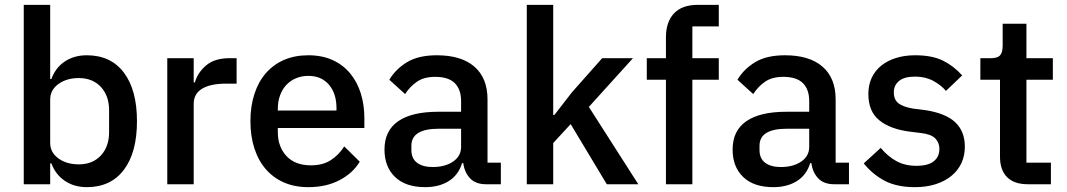

<svg xmlns="http://www.w3.org/2000/svg" viewBox="-20 -760 4403 792"><path d="M78 -740H187V-434H192Q209 -481 247.5 -506.5Q286 -532 338 -532Q437 -532 491 -460.5Q545 -389 545 -260Q545 -131 491 -59.5Q437 12 338 12Q286 12 247.5 -14Q209 -40 192 -86H187V0H78ZM305 -82Q362 -82 396 -118.5Q430 -155 430 -215V-305Q430 -365 396 -401.5Q362 -438 305 -438Q255 -438 221 -413.5Q187 -389 187 -349V-171Q187 -131 221 -106.5Q255 -82 305 -82Z M670 0V-520H779V-420H784Q795 -460 830 -490Q865 -520 927 -520H956V-415H913Q848 -415 813.5 -394Q779 -373 779 -332V0Z M1252 12Q1196 12 1152 -7Q1108 -26 1077 -61.5Q1046 -97 1029.5 -147.5Q1013 -198 1013 -260Q1013 -322 1029.5 -372.5Q1046 -423 1077 -458.5Q1108 -494 1152 -513Q1196 -532 1252 -532Q1309 -532 1352.5 -512Q1396 -492 1425 -456.5Q1454 -421 1468.5 -374Q1483 -327 1483 -273V-232H1126V-215Q1126 -155 1161.5 -116.5Q1197 -78 1263 -78Q1311 -78 1344 -99Q1377 -120 1400 -156L1464 -93Q1435 -45 1380 -16.5Q1325 12 1252 12ZM1252 -447Q1224 -447 1200.5 -437Q1177 -427 1160.5 -409Q1144 -391 1135 -366Q1126 -341 1126 -311V-304H1368V-314Q1368 -374 1337 -410.5Q1306 -447 1252 -447Z M1985 0Q1942 0 1919 -24.5Q1896 -49 1891 -87H1886Q1871 -38 1831 -13Q1791 12 1734 12Q1653 12 1609.5 -30Q1566 -72 1566 -143Q1566 -221 1622.5 -260Q1679 -299 1788 -299H1882V-343Q1882 -391 1856 -417Q1830 -443 1775 -443Q1729 -443 1700 -423Q1671 -403 1651 -372L1586 -431Q1612 -475 1659 -503.5Q1706 -532 1782 -532Q1883 -532 1937 -485Q1991 -438 1991 -350V-89H2046V0ZM1765 -71Q1816 -71 1849 -93.5Q1882 -116 1882 -154V-229H1790Q1677 -229 1677 -159V-141Q1677 -106 1700.5 -88.5Q1724 -71 1765 -71Z M2153 -740H2262V-286H2267L2339 -379L2464 -520H2591L2409 -319L2613 0H2483L2334 -248L2262 -170V0H2153Z M2727 -431H2648V-520H2727V-606Q2727 -669 2760 -704.5Q2793 -740 2859 -740H2945V-651H2836V-520H2945V-431H2836V0H2727Z M3421 0Q3378 0 3355 -24.5Q3332 -49 3327 -87H3322Q3307 -38 3267 -13Q3227 12 3170 12Q3089 12 3045.5 -30Q3002 -72 3002 -143Q3002 -221 3058.5 -260Q3115 -299 3224 -299H3318V-343Q3318 -391 3292 -417Q3266 -443 3211 -443Q3165 -443 3136 -423Q3107 -403 3087 -372L3022 -431Q3048 -475 3095 -503.5Q3142 -532 3218 -532Q3319 -532 3373 -485Q3427 -438 3427 -350V-89H3482V0ZM3201 -71Q3252 -71 3285 -93.5Q3318 -116 3318 -154V-229H3226Q3113 -229 3113 -159V-141Q3113 -106 3136.5 -88.5Q3160 -71 3201 -71Z M3754 12Q3680 12 3630 -14Q3580 -40 3543 -86L3613 -150Q3642 -115 3677.5 -95.5Q3713 -76 3760 -76Q3808 -76 3831.5 -94.5Q3855 -113 3855 -146Q3855 -171 3838.5 -188.5Q3822 -206 3781 -211L3733 -217Q3653 -227 3607.5 -263.5Q3562 -300 3562 -372Q3562 -410 3576 -439.5Q3590 -469 3615.5 -489.5Q3641 -510 3676.5 -521Q3712 -532 3755 -532Q3825 -532 3869.5 -510Q3914 -488 3949 -449L3882 -385Q3862 -409 3829.5 -426.5Q3797 -444 3755 -444Q3710 -444 3688.5 -426Q3667 -408 3667 -379Q3667 -349 3686 -334Q3705 -319 3747 -312L3795 -306Q3881 -293 3920.5 -255.5Q3960 -218 3960 -155Q3960 -117 3945.5 -86.5Q3931 -56 3904 -34Q3877 -12 3839 0Q3801 12 3754 12Z M4220 0Q4163 0 4134 -29.5Q4105 -59 4105 -113V-431H4024V-520H4068Q4095 -520 4105.5 -532Q4116 -544 4116 -571V-662H4214V-520H4323V-431H4214V-89H4315V0Z"/></svg>

Font: IBMPlexSans-Medium
Style: Regular
Weight: 500
Designer: Mike Abbink, Paul van der Laan, Pieter van Rosmalen
Foundry: Bold Monday
Version: Version 3.1